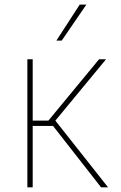

<svg xmlns="http://www.w3.org/2000/svg" viewBox="-20 -798 514 818"><path d="M96.6 0V-545.5H119.3V-284.1H186.1L402 -545.5H431.8L215.9 -284.1L440.3 0H410.5L206 -261.4H119.3V0ZM220.2 -625 319.6 -778.4H348L242.9 -625Z"/></svg>

Font: Inter UI Thin
Style: Regular
Weight: 100
Designer: Rasmus Andersson
Foundry: rsms
Version: 3.2;8d6f07862